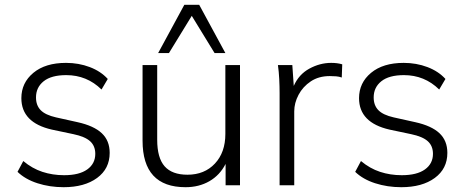

<svg xmlns="http://www.w3.org/2000/svg" viewBox="-20 -772 1941 800"><path d="M245 8Q187 8 136 -8.5Q85 -25 53 -56L77 -101Q114 -70 156.5 -56Q199 -42 247 -42Q310 -42 343.5 -66Q377 -90 377 -131Q377 -164 355.5 -183.5Q334 -203 286 -213L196 -232Q69 -261 69 -363Q69 -427 119 -468.5Q169 -510 255 -510Q308 -510 354 -492.5Q400 -475 429 -443L403 -399Q342 -459 256 -459Q194 -459 162 -433.5Q130 -408 130 -366Q130 -333 149.5 -313Q169 -293 213 -283L303 -263Q371 -248 404 -217Q437 -186 437 -135Q437 -69 384.5 -30.5Q332 8 245 8Z M574 0ZM753 8Q574 8 574 -186V-501H635V-190Q635 -114 666 -79Q697 -44 761 -44Q832 -44 875.5 -90.5Q919 -137 919 -214V-501H980V0H920V-89Q896 -42 852.5 -17Q809 8 753 8ZM639 -551 748 -752H810L919 -551H874L779 -706L684 -551Z M1145 0V-384Q1145 -412 1143.5 -442.5Q1142 -473 1138 -501H1198L1204 -414Q1225 -462 1269 -486Q1313 -510 1360 -510Q1373 -510 1384.5 -508.5Q1396 -507 1406 -504L1404 -449Q1393 -453 1380.5 -454Q1368 -455 1354 -455Q1308 -455 1275 -433Q1242 -411 1224 -377Q1206 -343 1206 -308V0Z M1652 8Q1594 8 1543 -8.5Q1492 -25 1460 -56L1484 -101Q1521 -70 1563.5 -56Q1606 -42 1654 -42Q1717 -42 1750.5 -66Q1784 -90 1784 -131Q1784 -164 1762.5 -183.5Q1741 -203 1693 -213L1603 -232Q1476 -261 1476 -363Q1476 -427 1526 -468.5Q1576 -510 1662 -510Q1715 -510 1761 -492.5Q1807 -475 1836 -443L1810 -399Q1749 -459 1663 -459Q1601 -459 1569 -433.5Q1537 -408 1537 -366Q1537 -333 1556.5 -313Q1576 -293 1620 -283L1710 -263Q1778 -248 1811 -217Q1844 -186 1844 -135Q1844 -69 1791.5 -30.5Q1739 8 1652 8Z"/></svg>

Font: Winston Light
Style: Regular
Weight: 300
Designer: Original fonts by Vernon Adams / Changes by Cristiano Sobral
Foundry: Original fonts by Vernon Adams / Changes by Cristiano Sobral
Version: Version 2.503;July 17, 2020;FontCreator 13.0.0.2655 64-bit